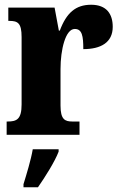

<svg xmlns="http://www.w3.org/2000/svg" viewBox="-20 -568 508 809"><path d="M8 0H315V-56H285C254 -56 235 -64 235 -123V-277C235 -359 256 -446 295 -446C326 -446 331 -416 331 -361C405 -361 455 -389 455 -455C455 -509 429 -548 364 -548C299 -548 260 -514 232 -439H228L210 -536H15V-480H19C55 -480 71 -471 71 -412V-128C71 -65 50 -56 12 -56H8ZM79 208V221H140C170 178 211 113 227 71V61H118C111 104 91 169 79 208Z"/></svg>

Font: Noto Serif Ethiopic ExtraCondensed Black
Style: Regular
Weight: 900
Width: 2
Designer: Monotype Design Team
Foundry: Monotype Imaging Inc.
Version: Version 2.102